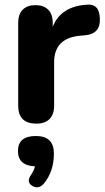

<svg xmlns="http://www.w3.org/2000/svg" viewBox="-20 -521 452 823"><path d="M136 9Q58 9 58 -68V-423Q58 -460 77.5 -479.5Q97 -499 132 -499Q167 -499 186.5 -479.5Q206 -460 206 -423V-406Q241 -495 355 -501Q380 -503 393.5 -488.5Q407 -474 408 -441Q411 -377 347 -370L324 -368Q212 -358 212 -254V-68Q212 -31 192.5 -11Q173 9 136 9ZM168 266Q145 292 118 275.5Q91 259 114 227Q125 211 130 192Q57 189 57 126Q57 62 134 62Q211 62 211 137Q211 214 168 266Z"/></svg>

Font: Nunito ExtraBold
Style: Regular
Weight: 800
Designer: Vernon Adams
Foundry: Vernon Adams
Version: Version 3.602